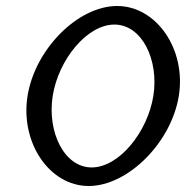

<svg xmlns="http://www.w3.org/2000/svg" viewBox="-20 -610 621 641"><path d="M72 -290C47 -134 145 11 276 11C407 11 552 -134 577 -290C602 -446 502 -590 371 -590C240 -590 97 -446 72 -290ZM156 -290C175 -410 270 -528 362 -528C454 -528 511 -410 492 -290C473 -170 378 -51 286 -51C194 -51 137 -170 156 -290Z"/></svg>

Font: Charger Sport
Style: DfNrwObl
Weight: 400
Designer: Jasper
Foundry: Cannot Into Space Fonts
Version: Version 1.1